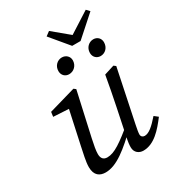

<svg xmlns="http://www.w3.org/2000/svg" viewBox="-201 -954 985 1083"><g transform="rotate(-30 291.5 -412.5)"><path d="M166.7 13.1C238.7 13.1 313.9 -47.7 412.3 -143.6L412.1 -171.7C313.3 -91.5 264.6 -55.9 217 -55.9C193.1 -55.9 179.1 -69.8 179.1 -98.8C179.1 -120.7 185 -153.4 194 -194L257.1 -477.2L244 -487.3L70 -437.2L65.9 -407L177.5 -400.7L170.2 -422.9L119 -186.4C111.1 -146.6 98.2 -97 98.2 -60.2C98.2 -5.2 129.4 13.1 166.7 13.1ZM412.3 13.1C483.6 13.1 536.9 -49.1 582.7 -109.2L558.5 -128.3C516.7 -80.4 487 -55.6 460.2 -55.6C448.3 -55.6 437.4 -63.5 437.4 -77.5C437.4 -89.5 441.3 -110.3 446.3 -135.1L517.5 -477.2L504.3 -487.3L439.4 -466.8C428.5 -403.1 415.6 -338.5 402.7 -274.9L368.7 -111C359.8 -70.4 358.7 -53.3 358.7 -39C358.7 -4.4 384.9 13.1 412.3 13.1ZM264.9 -569.8C295.2 -569.8 321.5 -594 321.5 -628.5C321.5 -653.8 301.3 -672.9 275 -672.9C246.7 -672.9 220.4 -649.8 220.4 -615.3C220.4 -587 240.6 -569.8 264.9 -569.8ZM359 -700.1H413.7L546.1 -818.1L527 -838.3L355.3 -728.7H419.8L287.8 -838.3L260.6 -818.1L359 -700.1ZM470 -569.8C500.3 -569.8 524.7 -594 524.7 -628.5C524.7 -653.8 506.4 -672.9 480.1 -672.9C451.8 -672.9 425.5 -649.8 425.5 -615.3C425.5 -587 445.8 -569.8 470 -569.8Z"/></g></svg>

Font: Source Serif Variable
Style: Italic
Weight: 389
Italic angle: -12°
Designer: Frank Grießhammer
Foundry: Adobe Systems Incorporated
Version: Version 3.001;hotconv 1.0.111;makeotfexe 2.5.65597